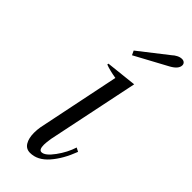

<svg xmlns="http://www.w3.org/2000/svg" viewBox="-239 -760 808 808"><g transform="rotate(45 165.5 -356.0)"><path d="M142 -603 270 -703Q277 -710 288.5 -716Q300 -722 311 -722Q320 -722 325.5 -717Q331 -712 331 -704Q331 -682 297 -663L151 -584ZM90 -62Q90 -79 93 -97L169 -467Q131 -473 105 -483L106 -489L244 -504L159 -94Q155 -68 155 -56Q155 -26 170 -26Q191 -26 219.5 -65Q248 -104 261 -145L278 -136Q254 -72 218 -31Q182 10 138 10Q114 10 102 -10Q90 -30 90 -62Z"/></g></svg>

Font: Trirong Light
Style: Italic
Weight: 300
Italic angle: -12°
Designer: Katatrad Team
Foundry: CadsonDemak
Version: Version 1.001